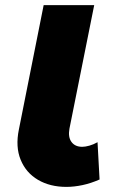

<svg xmlns="http://www.w3.org/2000/svg" viewBox="-20 -720 452 752"><path d="M240 12Q176 12 129 -15.5Q82 -43 61 -94Q40 -145 54 -213L151 -700H349L252 -216Q246 -183 260 -164Q274 -145 302 -145Q314 -145 330 -149.5Q346 -154 362 -163L370 -17Q336 -2 303 5Q270 12 240 12Z"/></svg>

Font: Montserrat Thin ExtraBold
Style: Italic
Weight: 800
Italic angle: -11.3°
Version: Version 9.000